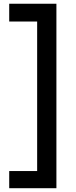

<svg xmlns="http://www.w3.org/2000/svg" viewBox="-20 -866 401 1017"><path d="M278.8 130.9H28.8V40H176.8V-752H28.8V-846.2H278.8Z"/></svg>

Font: McLaren
Style: Regular
Weight: 400
Designer: Astigmatic (AOETI)
Foundry: Astigmatic (AOETI)
Version: Version 1.000